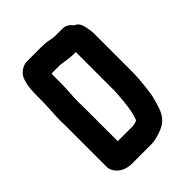

<svg xmlns="http://www.w3.org/2000/svg" viewBox="-194 -756 880 880"><g transform="rotate(-45 246.0 -316.0)"><path d="M174 -470V-503C174 -514 174 -523 175 -531V-533H232C255 -530 283 -524 306 -524H323V-279C323 -271 323 -263 322 -255C318 -199 314 -150 297 -107C293 -106 289 -104 285 -102H284C279 -101 273 -100 268 -99H170V-311C170 -326 170 -339 169 -350C169 -389 174 -432 174 -470ZM50 -347C51 -336 51 -324 51 -311V-54C51 -41 54 -30 61 -20C78 5 103 18 140 20H264C296 20 320 11 344 2C383 -14 402 -41 415 -85C421 -107 428 -126 431 -149C437 -191 442 -235 442 -280V-527C442 -535 441 -543 440 -550C434 -583 432 -604 403 -617C391 -634 375 -643 354 -643H306C293 -643 276 -648 264 -650L234 -652H134C104 -652 75 -627 68 -603C61 -583 56 -558 56 -532C55 -525 55 -516 55 -506V-470C55 -431 50 -387 50 -347Z"/></g></svg>

Font: Electronic
Style: Nord
Weight: 900
Version: Version 1.011